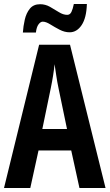

<svg xmlns="http://www.w3.org/2000/svg" viewBox="-20 -937 546 957"><path d="M376 0 335 -187H172L131 0H0L175 -714H329L506 0ZM272 -496Q265 -529 260.5 -560Q256 -591 252 -617Q247 -565 233 -497L191 -294H314ZM94 -775Q96 -806 103.5 -839Q111 -872 129 -894Q147 -916 180 -916Q206 -916 229 -903Q252 -890 273.5 -876.5Q295 -863 315 -863Q329 -863 336 -877.5Q343 -892 348 -917H413Q411 -848 387 -812Q363 -776 327 -776Q302 -776 277 -789Q252 -802 230.5 -815.5Q209 -829 193 -829Q182 -829 172 -815.5Q162 -802 159 -775Z"/></svg>

Font: Noto Sans Bengali ExtraCondensed SemiBold
Style: Regular
Weight: 600
Width: 2
Designer: Joana Ranito - Universal Thirst; Jelle Bosma - Monotype Design Team
Foundry: Universal Thirst ehf.
Version: Version 3.000; ttfautohint (v1.8.4.7-5d5b)